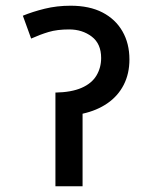

<svg xmlns="http://www.w3.org/2000/svg" viewBox="-20 -652 518 672"><path d="M227 -632Q293 -632 338.5 -608.5Q384 -585 408.5 -542.5Q433 -500 433 -444Q433 -394 413 -355Q393 -316 356 -290.5Q319 -265 269 -254V0H174V-328Q230 -329 265.5 -344.5Q301 -360 317.5 -387.5Q334 -415 334 -449Q334 -499 301 -524Q268 -549 222 -549Q180 -549 150 -540Q120 -531 89 -517L60 -597Q94 -611 136.5 -621.5Q179 -632 227 -632Z"/></svg>

Font: Noto Sans Devanagari Medium
Style: Regular
Weight: 500
Version: Version 2.003